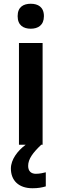

<svg xmlns="http://www.w3.org/2000/svg" viewBox="-20 -771 327 1023"><path d="M144 -751C105 -751 74 -734 74 -685C74 -636 105 -618 144 -618C182 -618 214 -636 214 -685C214 -734 182 -751 144 -751ZM130 113C130 76 155 43 200 0H207V-542H81V0H117C74 32 38 79 38 127C38 191 80 232 153 232C183 232 204 228 224 222V147C212 150 192 155 171 155C146 155 130 141 130 113Z"/></svg>

Font: Noto Sans Gunjala Gondi Semibold
Style: Regular
Weight: 400
Designer: Ek Type
Foundry: Ek Type
Version: Version 1.004